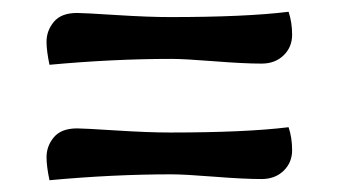

<svg xmlns="http://www.w3.org/2000/svg" viewBox="-20 -417 575 326"><path d="M424 -113Q394 -113 343.5 -117Q293 -121 271 -121Q172 -121 64 -111Q59 -135 59 -150Q59 -169 71.5 -184Q84 -199 111 -199Q122 -199 177 -195.5Q232 -192 269 -192Q397 -192 470 -201Q476 -183 476 -162Q476 -141 461.5 -127Q447 -113 424 -113ZM424 -309Q394 -309 343.5 -313Q293 -317 271 -317Q172 -317 64 -307Q59 -331 59 -346Q59 -365 71.5 -380Q84 -395 111 -395Q122 -395 177 -391.5Q232 -388 269 -388Q397 -388 470 -397Q476 -379 476 -358Q476 -337 461.5 -323Q447 -309 424 -309Z"/></svg>

Font: Overlock
Style: Bold
Weight: 700
Designer: Dario Muhafara
Foundry: Dario Manuel Muhafara
Version: Version 1.002